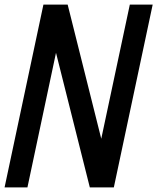

<svg xmlns="http://www.w3.org/2000/svg" viewBox="-25 -820 688 840"><path d="M-5 0 165 -800H271L418 -213L543 -800H643L473 0H368L220 -589L95 0Z"/></svg>

Font: Victor Mono Thin
Style: Bold Italic
Weight: 700
Italic angle: -12°
Monospace: yes
Version: Version 1.561;gftools[0.9.30]